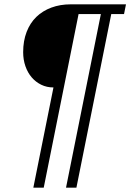

<svg xmlns="http://www.w3.org/2000/svg" viewBox="-20 -718 602 887"><path d="M227 -314Q196 -314 170.5 -326.5Q145 -339 126.5 -360.5Q108 -382 97.5 -412Q87 -442 87 -477Q87 -529 103 -570.5Q119 -612 148 -640Q177 -668 217.5 -683Q258 -698 307 -698H562L553 -653H494L333 149H285L446 -653H343L182 149H134Z"/></svg>

Font: IBM Plex Sans Condensed Light
Style: Italic
Weight: 300
Width: 3
Italic angle: -11°
Designer: Mike Abbink, Paul van der Laan, Pieter van Rosmalen
Foundry: Bold Monday
Version: Version 1.3